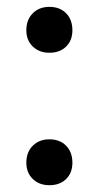

<svg xmlns="http://www.w3.org/2000/svg" viewBox="-20 -525 289 562"><path d="M57.1 -48.8Q57.1 -79.6 75.9 -98.4Q94.7 -117.2 124.5 -117.2Q155.3 -117.2 173.6 -98.4Q191.9 -79.6 191.9 -48.8Q191.9 -19 173.6 -1Q155.3 17.1 124.5 17.1Q94.7 17.1 75.9 -1.2Q57.1 -19.5 57.1 -48.8ZM57.1 -436.5Q57.1 -467.3 75.9 -486.1Q94.7 -504.9 124.5 -504.9Q155.3 -504.9 173.6 -486.1Q191.9 -467.3 191.9 -436.5Q191.9 -406.7 173.6 -388.7Q155.3 -370.6 124.5 -370.6Q94.7 -370.6 75.9 -388.9Q57.1 -407.2 57.1 -436.5Z"/></svg>

Font: Vidaloka
Style: Regular
Weight: 400
Designer: Cyreal (www.cyreal.org)
Foundry: Cyreal (www.cyreal.org)
Version: Version 1.011